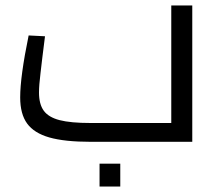

<svg xmlns="http://www.w3.org/2000/svg" viewBox="-20 -520 805 704"><path d="M54 0ZM685 -500V0H313Q217 0 161 -16Q105 -32 79.5 -67Q54 -102 54 -163Q54 -239 85 -390L145 -387L135 -307Q134 -296 128.5 -251.5Q123 -207 123 -181Q123 -138 140.5 -114Q158 -90 198.5 -79.5Q239 -69 312 -69H608V-500ZM345 80H421V164H345Z"/></svg>

Font: Cairo
Style: Regular
Weight: 400
Designer: Mohamed Gaber, the designers of Titillium
Foundry: Kief Type Foundry
Version: Version 2.009; ttfautohint (v1.5.33-1714) -l 8 -r 50 -G 200 